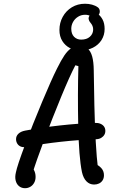

<svg xmlns="http://www.w3.org/2000/svg" viewBox="-20 -983 660 1025"><path d="M64.8 -62.3Q71.8 -98.2 113.3 -208.9Q154.8 -319.7 204.8 -439Q254.8 -558.3 284.3 -617Q307 -662.7 324.3 -688.1Q341.7 -713.5 361.1 -726.2Q380.5 -738.8 405.2 -738.8Q431.2 -738.8 447.7 -724.3Q464.2 -709.8 472.1 -681.5Q480 -653.2 480.5 -607.3Q481.2 -542.3 483.8 -421Q486.3 -311.3 491.2 -225.3Q496 -139.3 503.2 -82.5L478.7 -112.8Q506.2 -101.8 520.6 -85.9Q535 -70 535 -47.7Q535 -31.8 527.8 -20.4Q520.5 -9 508.6 -3.4Q496.7 2.2 482.5 2.2Q458.3 2.2 441.5 -15Q424.7 -32.2 417.5 -64.3Q401 -143.7 397.6 -312.2Q394.2 -480.8 398.5 -630L382.3 -634.5Q353.3 -579.5 306.3 -465.7Q259.3 -351.8 215.9 -236Q172.5 -120.2 153.2 -57L130.3 -94.7Q150.2 -94.7 160.1 -77.5Q170 -60.3 170 -38.8Q170 -20.8 162.3 -7.1Q154.7 6.7 141.8 14.2Q128.8 21.7 113.5 21.7Q95.3 21.7 82 11.1Q68.7 0.5 63.8 -18.5Q58.8 -37.5 64.8 -62.3ZM65.7 -238.2Q65 -256.2 78 -268.8Q91 -281.3 114.2 -285.7Q205.3 -302.8 301.2 -313.4Q397 -324 487.5 -327Q503.8 -327.5 516.1 -322.3Q528.3 -317.2 535.2 -307.8Q542 -298.3 542.3 -286.2Q543 -274 537.2 -263.8Q531.3 -253.5 520 -246.8Q508.7 -240.2 493.2 -239.7Q401 -236.7 304.7 -226.1Q208.3 -215.5 116.8 -198.3Q102.5 -195.8 91 -200.5Q79.5 -205.2 72.9 -215.2Q66.3 -225.3 65.7 -238.2ZM297.3 -823Q297.3 -861.2 314.9 -893.2Q332.5 -925.3 363.6 -944.2Q394.7 -963 434 -963Q453.3 -963 471.3 -958.2Q489.3 -953.3 502 -944Q510.3 -938.2 512.2 -927.6Q514.2 -917 509.2 -907.8Q502.2 -895.5 492.8 -892.2Q483.5 -888.8 471.8 -894.2Q469 -895.7 467.3 -896Q459.3 -899.8 451.8 -902Q444.2 -904.2 434.7 -904.2Q413.3 -904.2 396.3 -893.4Q379.3 -882.7 369.9 -865.6Q360.5 -848.5 360.5 -829.7Q360.5 -801.7 375.5 -786.6Q390.5 -771.5 413.3 -771.5Q442.2 -771.5 459.1 -786.2Q476 -800.8 477.3 -822.8Q478 -834.7 473.7 -844.8Q469.3 -854.8 462.7 -862Q455.2 -870.2 453.3 -880.8Q451.5 -891.5 459.5 -900.8Q467.2 -909.8 479.2 -913.4Q491.2 -917 500.7 -909.8Q517 -898.7 527.8 -878.4Q538.5 -858.2 538.5 -828.3Q538.5 -795.7 522.1 -769.5Q505.7 -743.3 476.1 -728.4Q446.5 -713.5 408.2 -713.5Q378.8 -713.5 353.5 -726.3Q328.2 -739.2 312.8 -763.9Q297.3 -788.7 297.3 -823Z"/></svg>

Font: Monaspace Radon Var
Style: Regular
Weight: 400
Designer: Riley Cran and the Lettermatic Team
Version: Version 1.000 (Monaspace Radon Var)